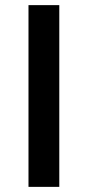

<svg xmlns="http://www.w3.org/2000/svg" viewBox="-20 -728 342 748"><path d="M211 -708V0H91V-708Z"/></svg>

Font: Metropolitano Medium
Style: Regular
Weight: 500
Designer: Fonts by Alex Slobzheninov & Chris M. Simpson / Changes by Cristiano Sobral
Foundry: Fonts by Alex Slobzheninov & Chris M. Simpson / Changes by Cristiano Sobral
Version: Version 1.00;August 30, 2020;FontCreator 13.0.0.2681 64-bit